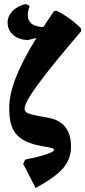

<svg xmlns="http://www.w3.org/2000/svg" viewBox="-20 -759 426 960"><path d="M335 -26Q335 36 296 81.5Q257 127 158 181L96 60L106 39Q171 26 210.5 13Q250 0 250 -10Q250 -15 245 -17Q240 -19 222 -23Q148 -33 106 -54Q64 -75 45 -113Q26 -151 26 -216Q26 -285 58.5 -369.5Q91 -454 162 -569Q148 -565 120 -559Q76 -559 47 -583.5Q18 -608 18 -647Q18 -678 42.5 -703.5Q67 -729 108 -739L128 -730Q119 -703 119 -684Q119 -626 197 -624Q210 -644 250 -704L263 -705Q330 -672 385 -617L386 -603Q241 -434 172 -340Q103 -246 103 -216Q103 -204 111.5 -197.5Q120 -191 142.5 -185.5Q165 -180 217 -171Q335 -152 335 -26Z"/></svg>

Font: Alegreya ExtraBold
Style: Regular
Weight: 800
Designer: Juan Pablo del Peral
Foundry: Huerta Tipografica
Version: Version 2.007; ttfautohint (v1.6)